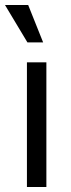

<svg xmlns="http://www.w3.org/2000/svg" viewBox="-20 -750 286 770"><path d="M88 -500H166V0H88ZM0 -730H93L153 -580H90Z"/></svg>

Font: Uncut Sans VF
Style: Regular
Weight: 400
Designer: Kasper Nordkvist
Foundry: Uncut Type
Version: Version 1.100;FEAKit 1.0